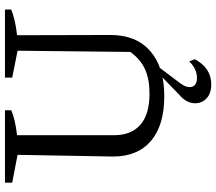

<svg xmlns="http://www.w3.org/2000/svg" viewBox="-70 -618 892 793"><g transform="rotate(-90 376.5 -222.0)"><path d="M376 10Q255 10 190.5 -45Q126 -100 126 -202L133 -596L18 -618V-648H317V-622Q281 -606 214 -598V-198Q214 -126 257.5 -88.5Q301 -51 385 -51Q446 -51 486.5 -69.5Q527 -88 558 -130L563 -596L452 -618V-648H733V-622Q690 -605 627 -598L628 -212Q628 -106 561.5 -48Q495 10 376 10ZM424 204Q384 204 363.5 182Q343 160 346.5 129Q350 98 381 72L476 -20H501L430 74Q408 103 414 124Q420 145 451 145Q488 145 519 113L528 136Q492 204 424 204Z"/></g></svg>

Font: Piazzolla SC
Style: Regular
Weight: 400
Designer: Juan Pablo del Peral
Foundry: Huerta Tipografica
Version: Version 1.330